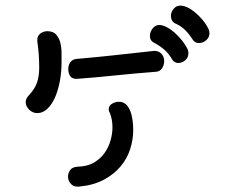

<svg xmlns="http://www.w3.org/2000/svg" viewBox="-20 -658 845 696"><path d="M115.2 -508.8V-513.7Q115.2 -528.3 126.5 -536.6Q137.7 -544.9 151.4 -544.9Q172.9 -544.9 183.6 -532.7Q194.3 -520.5 198.7 -502.9Q203.1 -485.4 203.1 -465.3Q203.1 -445.3 203.1 -430.7Q203.1 -398.4 197.3 -365.7Q191.4 -333 180.2 -306.6Q168.9 -280.3 152.3 -264.2Q135.7 -248 115.2 -248Q98.6 -248 85.9 -260.3Q73.2 -272.5 73.2 -288.1Q73.2 -298.8 82 -309.6Q105.5 -334 113.8 -357.4Q122.1 -380.9 122.1 -412.1Q122.1 -434.6 120.6 -458.5Q119.1 -482.4 115.2 -508.8ZM257.8 -372.1Q241.2 -372.1 234.4 -382.3Q227.5 -392.6 227.5 -408.2Q227.5 -421.9 234.9 -432.1Q242.2 -442.4 255.9 -444.3Q291 -447.3 326.2 -450.7Q361.3 -454.1 396.5 -458L539.1 -473.6Q555.7 -473.6 565.4 -462.9Q575.2 -452.1 575.2 -436.5Q575.2 -421.9 566.9 -409.7Q558.6 -397.5 541 -397.5Q464.8 -391.6 395 -384.3Q325.2 -377 257.8 -372.1ZM378.9 -247.1Q374 -254.9 374 -261.7Q374 -274.4 385.7 -281.7Q397.5 -289.1 411.1 -289.1Q426.8 -289.1 436.5 -279.8Q446.3 -270.5 452.1 -255.9Q458 -241.2 460.4 -223.1Q462.9 -205.1 462.9 -186.5Q462.9 -152.3 452.1 -118.2Q441.4 -84 417.5 -55.2Q393.6 -26.4 356 -6.3Q318.4 13.7 265.6 18.6H260.7Q245.1 18.6 235.8 7.3Q226.6 -3.9 226.6 -17.6Q226.6 -30.3 234.4 -41.5Q242.2 -52.7 261.7 -53.7Q296.9 -54.7 320.8 -68.8Q344.7 -83 359.4 -104Q374 -125 380.9 -149.4Q387.7 -173.8 387.7 -196.3Q387.7 -223.6 378.9 -247.1ZM539.1 -502.9Q523.4 -509.8 523.4 -528.3Q523.4 -542 533.2 -554.7Q543 -567.4 557.6 -567.4Q568.4 -567.4 582.5 -560.5Q596.7 -553.7 610.8 -541.5Q625 -529.3 638.2 -513.2Q651.4 -497.1 660.2 -479.5Q663.1 -471.7 663.1 -465.8Q663.1 -449.2 651.4 -439.5Q639.6 -429.7 627 -429.7Q613.3 -429.7 605.5 -440.4Q591.8 -463.9 576.2 -477.5Q560.5 -491.2 539.1 -502.9ZM619.1 -571.3Q608.4 -575.2 604 -583Q599.6 -590.8 599.6 -600.6Q599.6 -614.3 609.4 -626Q619.1 -637.7 633.8 -637.7Q645.5 -637.7 659.2 -631.3Q672.9 -625 687 -613.3Q701.2 -601.6 714.4 -585.9Q727.5 -570.3 736.3 -551.8Q739.3 -543.9 739.3 -537.1Q739.3 -522.5 727.5 -512.2Q715.8 -502 701.2 -502Q687.5 -502 679.7 -512.7Q666 -534.2 651.9 -548.3Q637.7 -562.5 619.1 -571.3Z"/></svg>

Font: Gamja Flower
Style: Regular
Weight: 400
Designer: YoonDesign Inc.
Foundry: YoonDesign Inc.
Version: Version 3.00;build 20171102